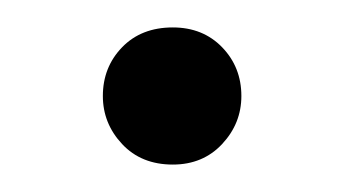

<svg xmlns="http://www.w3.org/2000/svg" viewBox="-20 -112 251 140"><path d="M106 8Q83 8 69 -7Q55 -22 55 -42Q55 -63 69 -77.5Q83 -92 106 -92Q128 -92 142 -77.5Q156 -63 156 -42Q156 -22 142 -7Q128 8 106 8Z"/></svg>

Font: Ubuntu Sans Condensed
Style: Regular
Weight: 400
Width: 3
Designer: Dalton Maag Ltd
Foundry: Dalton Maag Ltd
Version: Version 1.006; ttfautohint (v1.8.4.7-5d5b)